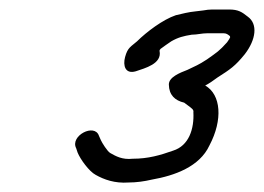

<svg xmlns="http://www.w3.org/2000/svg" viewBox="-20 -686 555 404"><path d="M416.2 -616H450.2C456.5 -616 459.2 -613.7 463.8 -610C463.7 -609.3 463.9 -608.7 464.4 -608C463.9 -606 461.7 -602.3 457.8 -597C440.9 -578.2 437.1 -576.4 415.5 -561C396.5 -548.6 392.1 -547.7 374.4 -539C358.3 -532.8 335 -523.6 335.3 -508C335.7 -486 348 -474.6 367.5 -470L376.9 -463C382.7 -458.5 388.1 -455.3 386.9 -450C388.8 -414.9 377.6 -379.4 344.2 -369C317.4 -359.5 292.1 -352 259.3 -352C237.1 -349.6 223.9 -357.3 212 -364C205.8 -367.5 194.5 -385.9 192.3 -391L188.3 -400C179.4 -427.6 126.7 -400.3 140.3 -374L143.3 -365C149 -350.8 167.7 -325.1 181.4 -318C198.6 -308.3 221.3 -299.8 250.7 -302C266.6 -302 284 -304.4 299.1 -308C347.7 -316.5 400 -335.2 420.7 -380C449.2 -433.7 445.2 -487.1 411.8 -506C419.4 -510 428.1 -515.7 437.7 -523C464.5 -540.1 474.7 -546.8 495.1 -572C518.7 -602.6 523 -635.6 501.3 -651C489.2 -660.5 481.9 -666 461.8 -666H426.8C420.8 -666 414.3 -665.3 407.3 -664L390.8 -662C377.6 -660.8 362.5 -657 350 -654C322.9 -644.9 288.5 -619 268.3 -599C256 -588 248.7 -586.6 243.2 -566C238.3 -548.1 243.4 -529.5 265.7 -536C284.7 -542.5 321.5 -551.7 315.7 -579L316.1 -581C317 -581.7 317.4 -582.3 317.6 -583C324.8 -588.3 332.4 -593.7 340.3 -599C354.8 -607.4 366.5 -610.3 383.5 -613C395 -613 404.5 -616 416.2 -616Z"/></svg>

Font: HoneyBee
Style: BookIt
Weight: 300
Foundry: Cannot Into Space Fonts
Version: Version 0.89